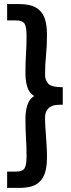

<svg xmlns="http://www.w3.org/2000/svg" viewBox="-20 -744 343 932"><path d="M56.6 88.9Q88.9 88.9 98.9 73.5Q108.9 58.1 108.9 14.2Q108.9 -31.7 106.2 -73.7Q103.5 -115.7 103.5 -167Q103.5 -218.8 119.6 -249.8Q135.7 -280.8 184.1 -293.9V-261.7Q135.7 -275.4 119.6 -305.4Q103.5 -335.4 103.5 -389.2Q103.5 -440.4 106.2 -482.4Q108.9 -524.4 108.9 -569.8Q108.9 -614.3 98.9 -629.6Q88.9 -645 56.6 -645H14.6V-724.1H74.7Q107.4 -724.1 132.6 -716.6Q157.7 -709 175 -691.2Q192.4 -673.3 200.2 -644.5Q208 -615.7 208 -575.2Q208 -519 203.4 -475.1Q198.7 -431.2 198.7 -380.9Q198.7 -357.4 212.6 -339.4Q226.6 -321.3 284.7 -320.3V-235.8Q247.1 -235.8 233.9 -230.2Q220.7 -224.6 213.1 -216.1Q205.6 -207.5 202.1 -197Q198.7 -186.5 198.7 -173.8Q198.7 -149.4 200.2 -127Q201.7 -104.5 203.4 -81.3Q205.1 -58.1 206.5 -33.2Q208 -8.3 208 19Q208 60.5 200.2 88.9Q192.4 117.2 175 135.5Q157.7 153.8 132.6 160.9Q107.4 168 74.7 168H14.6V88.9Z"/></svg>

Font: Pyidaungsu Book
Style: Bold
Weight: 700
Designer: Sun Tun
Foundry: MCF
Version: Version 1.008;February 27, 2020;FontCreator 11.0.0.2408 32-b